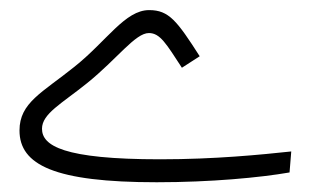

<svg xmlns="http://www.w3.org/2000/svg" viewBox="-20 -363 626 384"><path d="M293.5 1.5C401.4 1.5 500 -7.8 559.1 -18.1L562.5 -60.1C502.4 -53.7 410.2 -44.4 300.3 -44.4C106 -44.4 64 -71.8 64 -105.5C64 -135.7 103.5 -155.8 154.3 -196.8C214.8 -245.6 250.5 -296.9 277.8 -296.9C300.3 -296.9 312.5 -275.4 343.8 -227.5L379.4 -250.5C334 -321.3 317.9 -342.8 278.3 -342.8C230 -342.8 193.8 -281.2 128.9 -229.5C64.5 -177.7 19 -157.7 19 -102.1C19 -33.2 88.9 1.5 293.5 1.5Z"/></svg>

Font: Cascadia Code PL ExtraLight
Style: Regular
Weight: 200
Monospace: yes
Designer: Aaron Bell
Foundry: Saja Typeworks
Version: Version 2404.023